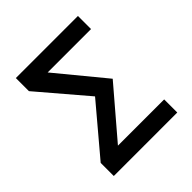

<svg xmlns="http://www.w3.org/2000/svg" viewBox="-187 -827 961 961"><g transform="rotate(-45 293.0 -346.5)"><path d="M73.2 0V-92.8L288.6 -348.1L73.2 -600.6V-693.4H512.7V-600.6H205.6L413.6 -348.1L195.3 -92.8H522.5V0Z"/></g></svg>

Font: CaskaydiaCove NFP
Style: Regular
Weight: 400
Designer: Aaron Bell
Foundry: Saja Typeworks
Version: Version 2111.001; VTT 6.35;Nerd Fonts 3.1.1